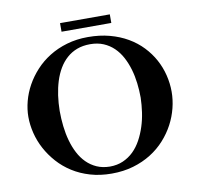

<svg xmlns="http://www.w3.org/2000/svg" viewBox="-89 -900 1037 1011"><g transform="rotate(-10 430.0 -394.0)"><path d="M46.9 -350.1Q46.9 -390.6 58.1 -433.3Q69.3 -476.1 91.3 -515.9Q113.3 -555.7 145.8 -591.1Q178.2 -626.5 220.5 -652.8Q262.7 -679.2 314.9 -694.6Q367.2 -710 428.2 -710Q491.2 -710 544.2 -695.8Q597.2 -681.6 639.9 -656.7Q682.6 -631.8 715.1 -597.7Q747.6 -563.5 769.3 -523.7Q791 -483.9 802 -439.5Q813 -395 813 -350.1Q813 -307.1 802 -263.2Q791 -219.2 769.3 -178.2Q747.6 -137.2 715.1 -101.1Q682.6 -64.9 639.9 -38.1Q597.2 -11.2 544.2 4.4Q491.2 20 428.2 20Q366.2 20 314 4.6Q261.7 -10.7 219.5 -37.6Q177.2 -64.5 145 -100.6Q112.8 -136.7 90.8 -177.7Q68.8 -218.8 57.9 -262.9Q46.9 -307.1 46.9 -350.1ZM214.8 -352.1Q214.8 -310.5 219.5 -270Q224.1 -229.5 234.4 -192.6Q244.6 -155.8 261 -124.3Q277.3 -92.8 300.8 -69.3Q324.2 -45.9 355 -32.2Q385.7 -18.6 424.8 -18.1Q463.9 -18.1 495.6 -32Q527.3 -45.9 551.8 -69.8Q576.2 -93.8 593.8 -126Q611.3 -158.2 623 -194.6Q634.8 -231 640.4 -270.3Q646 -309.6 647 -347.2Q647 -385.7 642.3 -424.8Q637.7 -463.9 627.2 -499.8Q616.7 -535.6 600.1 -566.9Q583.5 -598.1 559.6 -621.3Q535.6 -644.5 504.4 -657.7Q473.1 -670.9 433.1 -670.9Q394 -670.9 363 -659.2Q332 -647.5 307.9 -626Q283.7 -604.5 266.4 -575.2Q249 -545.9 237.8 -510.3Q226.6 -474.6 220.9 -434.6Q215.3 -394.5 214.8 -352.1ZM563 -761.7H296.9V-807.6H563Z"/></g></svg>

Font: Uncial Antiqua
Style: Regular
Weight: 400
Version: Version 1.000